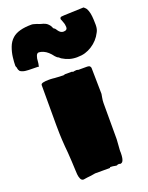

<svg xmlns="http://www.w3.org/2000/svg" viewBox="-280 -1140 968 1256"><g transform="rotate(-20 204.0 -511.5)"><path d="M103 19 77 23Q63 23 56.5 8.5Q50 -6 48.5 -23.5Q47 -41 47 -50Q47 -69 46 -72Q45 -89 44 -115.5Q43 -142 40 -178L36 -222Q32 -274 31 -310.5Q30 -347 30 -372V-651Q30 -661 46 -664.5Q62 -668 83 -668Q89 -668 97 -668Q105 -668 113 -667Q121 -666 127 -665.5Q133 -665 137 -665Q145 -664 159 -663.5Q173 -663 191 -663L195 -666H245Q250 -663 254 -663H258Q260 -665 271 -665Q272 -666 273 -666H275Q279 -666 283 -665L290 -663H351Q365 -663 370 -656.5Q375 -650 375 -645L378 -464Q378 -461 377 -458L374 -441Q370 -420 370 -403.5Q370 -387 370 -375V-151L367 -108Q366 -93 365 -81Q364 -69 365 -60Q365 -15 354 0Q348 9 334 9L333 7L328 6Q326 6 326 7H321Q318 8 316 9Q314 10 313 11Q310 11 303 10Q296 9 286 7L270 6Q265 6 264 11H161L131 16ZM294 -1014Q294 -1027 305.5 -1028.5Q317 -1030 325 -1030L461 -1035Q466 -1031 470.5 -1026.5Q475 -1022 478 -1018Q487 -1002 491 -982Q495 -962 496 -938L497 -901Q497 -885 494 -872.5Q491 -860 485 -850Q461 -802 414 -772Q392 -758 367.5 -750.5Q343 -743 310 -743Q281 -743 257 -750.5Q233 -758 210 -772Q209 -772 205.5 -775.5Q202 -779 197 -783Q189 -786 184 -791Q179 -796 175 -800Q147 -838 117 -851Q98 -859 85 -859Q72 -859 66 -841.5Q60 -824 60 -810Q60 -804 58 -791Q56 -778 54 -772Q51 -767 49 -772Q-33 -772 -50 -777Q-76 -785 -77 -793Q-81 -797 -83 -808Q-84 -810 -84 -816Q-87 -819 -87.5 -822.5Q-88 -826 -89 -830Q-89 -853 -85 -887Q-81 -921 -68.5 -954.5Q-56 -988 -32 -1009Q9 -1046 103 -1046Q110 -1046 118 -1043.5Q126 -1041 137 -1038Q148 -1033 155 -1031Q162 -1029 165 -1028Q191 -1022 204.5 -1010.5Q218 -999 224 -985Q225 -982 227 -977.5Q229 -973 234 -971Q239 -968 242 -963.5Q245 -959 249 -953Q264 -931 284 -931Q311 -931 311 -953Q311 -961 309 -971.5Q307 -982 302 -993V-994Z"/></g></svg>

Font: Sigmar
Style: Regular
Weight: 400
Designer: Vernon Adams
Foundry: Vernon Adams
Version: Version 1.000; ttfautohint (v1.8.4.7-5d5b);gftools[0.9.24]